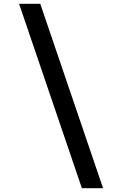

<svg xmlns="http://www.w3.org/2000/svg" viewBox="-20 -843 640 1006"><path d="M409 143 80 -823H191L520 143Z"/></svg>

Font: Iosevka Etoile Semibold
Style: Regular
Weight: 600
Designer: Belleve Invis
Foundry: Belleve Invis
Version: Version 22.1.2; ttfautohint (v1.8.4)